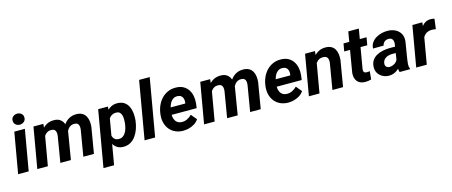

<svg xmlns="http://www.w3.org/2000/svg" viewBox="-53 -1478 5666 2409"><g transform="rotate(-15 2780.0 -273.5)"><path d="M238.3 -528.3 146.5 0H9.3L101.1 -528.3ZM116.2 -663.6Q115.2 -696.8 137.9 -716.8Q160.6 -736.8 192.9 -737.3Q223.6 -737.8 246.6 -719Q269.5 -700.2 269.5 -668.5Q270.5 -635.3 247.6 -615.2Q224.6 -595.2 192.9 -594.7Q162.1 -594.2 139.4 -612.8Q116.7 -631.3 116.2 -663.6Z M466.8 -411.1 395.5 0H258.3L350.1 -528.3H478.5ZM427.2 -282.7 390.6 -282.2Q396.5 -330.1 412.4 -376.5Q428.2 -422.9 456.3 -460Q484.4 -497.1 525.4 -518.6Q566.4 -540 621.1 -538.6Q661.6 -537.6 688.5 -522Q715.3 -506.3 731 -480.5Q746.6 -454.6 751.7 -421.4Q756.8 -388.2 753.4 -352.5L694.8 0H557.6L613.8 -337.4Q616.7 -361.8 613.3 -382.3Q609.9 -402.8 596.2 -415.3Q582.5 -427.7 554.7 -428.7Q524.4 -429.7 502 -416.7Q479.5 -403.8 464.6 -382.3Q449.7 -360.8 440.4 -334.7Q431.2 -308.6 427.2 -282.7ZM735.4 -298.8 686 -292Q691.4 -338.9 707.5 -383.1Q723.6 -427.2 751.5 -462.9Q779.3 -498.5 819.3 -519Q859.4 -539.6 912.1 -538.6Q955.6 -537.1 984.4 -520.5Q1013.2 -503.9 1029.1 -475.6Q1044.9 -447.3 1049.8 -411.9Q1054.7 -376.5 1050.8 -337.4L994.1 0H856.4L913.1 -337.9Q916 -362.3 912.6 -382.6Q909.2 -402.8 895.8 -415.3Q882.3 -427.7 854.5 -428.2Q826.7 -429.2 805.9 -418.2Q785.2 -407.2 771 -388.4Q756.8 -369.6 748 -346.2Q739.3 -322.8 735.4 -298.8Z M1309.1 -418.9 1201.2 203.1H1063.5L1190.4 -528.3H1317.4ZM1606.9 -272.9 1605.5 -262.7Q1599.6 -214.8 1583.3 -166Q1566.9 -117.2 1538.6 -76.9Q1510.3 -36.6 1468.8 -12.5Q1427.2 11.7 1371.1 10.3Q1321.8 8.8 1289.1 -15.6Q1256.3 -40 1237.8 -78.4Q1219.2 -116.7 1211.9 -161.1Q1204.6 -205.6 1206.1 -246.1L1209.5 -273.4Q1216.8 -317.9 1234.9 -365Q1252.9 -412.1 1281.7 -451.9Q1310.5 -491.7 1350.6 -515.9Q1390.6 -540 1442.9 -538.6Q1497.1 -537.1 1531.5 -512.7Q1565.9 -488.3 1584 -449.2Q1602.1 -410.2 1606.7 -364Q1611.3 -317.9 1606.9 -272.9ZM1468.3 -263.2 1469.7 -273.4Q1471.7 -294.9 1471.7 -321Q1471.7 -347.2 1465.8 -371.1Q1460 -395 1444.3 -411.1Q1428.7 -427.2 1399.4 -428.2Q1369.6 -429.7 1347.2 -418.9Q1324.7 -408.2 1309.3 -388.9Q1293.9 -369.6 1284.2 -345.2Q1274.4 -320.8 1270 -294.9L1260.3 -226.6Q1257.8 -196.8 1264.2 -167.7Q1270.5 -138.7 1289.3 -119.6Q1308.1 -100.6 1343.8 -99.6Q1376 -99.1 1398.4 -114.3Q1420.9 -129.4 1435.3 -154.5Q1449.7 -179.7 1457.5 -208.5Q1465.3 -237.3 1468.3 -263.2Z M1919.4 -750 1789.1 0H1651.9L1781.7 -750Z M2149.4 9.8Q2095.2 8.8 2051.8 -11Q2008.3 -30.8 1979.2 -65.4Q1950.2 -100.1 1936.5 -146Q1922.9 -191.9 1926.8 -244.6L1928.7 -264.6Q1934.6 -319.8 1955.6 -369.6Q1976.6 -419.4 2011.7 -457.8Q2046.9 -496.1 2095 -517.8Q2143.1 -539.6 2202.1 -538.1Q2257.3 -537.1 2296.4 -515.6Q2335.4 -494.1 2359.4 -458Q2383.3 -421.9 2392.1 -375.7Q2400.9 -329.6 2395.5 -279.3L2387.7 -220.7H1979.5L1994.6 -314.5L2264.2 -314L2266.6 -326.2Q2270.5 -353 2264.2 -376.2Q2257.8 -399.4 2240.2 -413.6Q2222.7 -427.7 2193.4 -428.7Q2159.7 -429.7 2136.7 -414.6Q2113.8 -399.4 2099.1 -374.5Q2084.5 -349.6 2076.7 -320.6Q2068.8 -291.5 2065.4 -264.6L2063.5 -245.1Q2061 -219.2 2064.9 -193.6Q2068.8 -168 2080.3 -147.5Q2091.8 -127 2112.1 -114.3Q2132.3 -101.6 2163.1 -100.6Q2202.1 -99.6 2235.1 -116Q2268.1 -132.3 2294.4 -159.7L2356 -85.4Q2334 -52.2 2300 -31Q2266.1 -9.8 2227.1 0.2Q2188 10.3 2149.4 9.8Z M2633.3 -411.1 2562 0H2424.8L2516.6 -528.3H2645ZM2593.8 -282.7 2557.1 -282.2Q2563 -330.1 2578.9 -376.5Q2594.7 -422.9 2622.8 -460Q2650.9 -497.1 2691.9 -518.6Q2732.9 -540 2787.6 -538.6Q2828.1 -537.6 2855 -522Q2881.8 -506.3 2897.5 -480.5Q2913.1 -454.6 2918.2 -421.4Q2923.3 -388.2 2919.9 -352.5L2861.3 0H2724.1L2780.3 -337.4Q2783.2 -361.8 2779.8 -382.3Q2776.4 -402.8 2762.7 -415.3Q2749 -427.7 2721.2 -428.7Q2690.9 -429.7 2668.5 -416.7Q2646 -403.8 2631.1 -382.3Q2616.2 -360.8 2606.9 -334.7Q2597.7 -308.6 2593.8 -282.7ZM2901.9 -298.8 2852.5 -292Q2857.9 -338.9 2874 -383.1Q2890.1 -427.2 2918 -462.9Q2945.8 -498.5 2985.8 -519Q3025.9 -539.6 3078.6 -538.6Q3122.1 -537.1 3150.9 -520.5Q3179.7 -503.9 3195.6 -475.6Q3211.4 -447.3 3216.3 -411.9Q3221.2 -376.5 3217.3 -337.4L3160.6 0H3022.9L3079.6 -337.9Q3082.5 -362.3 3079.1 -382.6Q3075.7 -402.8 3062.3 -415.3Q3048.8 -427.7 3021 -428.2Q2993.2 -429.2 2972.4 -418.2Q2951.7 -407.2 2937.5 -388.4Q2923.3 -369.6 2914.6 -346.2Q2905.8 -322.8 2901.9 -298.8Z M3513.7 9.8Q3459.5 8.8 3416 -11Q3372.6 -30.8 3343.5 -65.4Q3314.5 -100.1 3300.8 -146Q3287.1 -191.9 3291 -244.6L3293 -264.6Q3298.8 -319.8 3319.8 -369.6Q3340.8 -419.4 3376 -457.8Q3411.1 -496.1 3459.2 -517.8Q3507.3 -539.6 3566.4 -538.1Q3621.6 -537.1 3660.6 -515.6Q3699.7 -494.1 3723.6 -458Q3747.6 -421.9 3756.3 -375.7Q3765.1 -329.6 3759.8 -279.3L3752 -220.7H3343.8L3358.9 -314.5L3628.4 -314L3630.9 -326.2Q3634.8 -353 3628.4 -376.2Q3622.1 -399.4 3604.5 -413.6Q3586.9 -427.7 3557.6 -428.7Q3523.9 -429.7 3501 -414.6Q3478 -399.4 3463.4 -374.5Q3448.7 -349.6 3440.9 -320.6Q3433.1 -291.5 3429.7 -264.6L3427.7 -245.1Q3425.3 -219.2 3429.2 -193.6Q3433.1 -168 3444.6 -147.5Q3456.1 -127 3476.3 -114.3Q3496.6 -101.6 3527.3 -100.6Q3566.4 -99.6 3599.4 -116Q3632.3 -132.3 3658.7 -159.7L3720.2 -85.4Q3698.2 -52.2 3664.3 -31Q3630.4 -9.8 3591.3 0.2Q3552.2 10.3 3513.7 9.8Z M3994.6 -407.7 3923.8 0H3786.1L3877.9 -528.3H4006.8ZM3954.1 -282.7 3919.9 -281.7Q3925.3 -329.1 3941.4 -375.5Q3957.5 -421.9 3985.6 -459.2Q4013.7 -496.6 4054.4 -518.1Q4095.2 -539.6 4149.4 -538.6Q4193.4 -537.1 4221.9 -520.3Q4250.5 -503.4 4265.9 -475.1Q4281.2 -446.8 4285.9 -411.1Q4290.5 -375.5 4286.6 -336.9L4230 0H4091.8L4148.9 -338.4Q4151.9 -364.3 4147.5 -384.3Q4143.1 -404.3 4128.2 -416Q4113.3 -427.7 4085 -428.2Q4053.7 -429.2 4031 -416.5Q4008.3 -403.8 3992.7 -382.3Q3977.1 -360.8 3967.8 -335Q3958.5 -309.1 3954.1 -282.7Z M4676.8 -528.3 4659.2 -428.7H4359.9L4377.4 -528.3ZM4474.1 -658.7H4611.3L4525.4 -158.2Q4523.4 -141.1 4525.6 -129.2Q4527.8 -117.2 4536.6 -110.8Q4545.4 -104.5 4564 -103.5Q4574.2 -103 4584.5 -104.2Q4594.7 -105.5 4605.5 -106.9L4595.7 -2Q4576.2 3.9 4556.4 6.6Q4536.6 9.3 4516.1 9.3Q4469.2 8.3 4439.2 -11.2Q4409.2 -30.8 4396.2 -65.2Q4383.3 -99.6 4387.7 -145Z M4960 -119.1 4997.1 -356Q4999.5 -377.4 4995.1 -396Q4990.7 -414.6 4977.3 -425.5Q4963.9 -436.5 4939.5 -437.5Q4917.5 -438 4900.1 -429.9Q4882.8 -421.9 4871.6 -407Q4860.4 -392.1 4856 -371.6L4718.3 -370.6Q4720.7 -414.6 4742.9 -446.5Q4765.1 -478.5 4799.3 -499Q4833.5 -519.5 4873.8 -529.3Q4914.1 -539.1 4952.6 -538.1Q5007.8 -537.1 5051 -515.1Q5094.2 -493.2 5117.4 -452.4Q5140.6 -411.6 5134.8 -353.5L5098.1 -127Q5093.8 -98.6 5091.3 -67.6Q5088.9 -36.6 5100.1 -8.8L5099.1 0L4964.4 0.5Q4955.6 -28.3 4955.6 -58.8Q4955.6 -89.4 4960 -119.1ZM5012.7 -321.8 4999.5 -242.2 4929.7 -242.7Q4908.7 -242.2 4887.9 -237.1Q4867.2 -231.9 4849.6 -221.4Q4832 -210.9 4820.6 -194.3Q4809.1 -177.7 4806.2 -153.8Q4803.7 -136.7 4809.6 -123.3Q4815.4 -109.9 4827.9 -102.1Q4840.3 -94.2 4857.9 -93.8Q4882.8 -93.3 4906.7 -103.3Q4930.7 -113.3 4948.2 -131.8Q4965.8 -150.4 4972.7 -174.8L5002 -113.8Q4990.2 -86.4 4972.4 -63.5Q4954.6 -40.5 4931.6 -23.7Q4908.7 -6.8 4881.3 2.2Q4854 11.2 4822.8 10.7Q4779.3 9.8 4742.9 -10Q4706.5 -29.8 4685.3 -64.2Q4664.1 -98.6 4666 -144.5Q4668 -196.3 4691.9 -230.7Q4715.8 -265.1 4753.7 -285.2Q4791.5 -305.2 4836.2 -313.7Q4880.9 -322.3 4924.8 -322.3Z M5387.7 -405.8 5317.4 0H5180.2L5272 -528.3H5400.9ZM5560.1 -532.7 5543 -401.4Q5531.2 -403.3 5519.3 -404.8Q5507.3 -406.2 5495.1 -406.7Q5466.8 -407.2 5443.8 -399.4Q5420.9 -391.6 5404.1 -376.7Q5387.2 -361.8 5375.7 -340.3Q5364.3 -318.8 5358.4 -292L5331.5 -300.8Q5336.4 -338.4 5347.9 -380.1Q5359.4 -421.9 5380.1 -458.3Q5400.9 -494.6 5433.3 -517.3Q5465.8 -540 5512.7 -539.6Q5524.9 -539.6 5536.4 -537.6Q5547.9 -535.6 5560.1 -532.7Z"/></g></svg>

Font: Roboto
Style: Bold Italic
Weight: 700
Italic angle: -12°
Designer: Christian Robertson
Foundry: Google
Version: Version 3.0